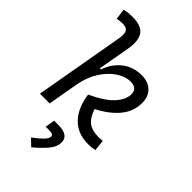

<svg xmlns="http://www.w3.org/2000/svg" viewBox="-301 -830 1189 1189"><g transform="rotate(45 293.0 -235.5)"><path d="M470.2 9.8Q377.9 9.8 322.8 -46.4Q267.6 -102.5 252.4 -207.5Q354 -254.4 397.5 -303.2Q440.9 -352.1 440.9 -397.9Q440.9 -450.7 381.8 -450.7Q336.9 -450.7 291.3 -420.7Q245.6 -390.6 210 -336.4Q174.3 -282.2 159.7 -208.5L123 -0.5H37.6L141.6 -590.8Q144.5 -607.4 144.5 -620.1Q144.5 -639.6 138.2 -650.9Q127.4 -669.9 95.7 -669.9Q83.5 -669.9 71 -668.7Q58.6 -667.5 45.9 -664.6L36.6 -734.9Q53.7 -739.3 71 -741Q88.4 -742.7 106 -742.7Q183.6 -742.7 211.9 -704.6Q231 -678.7 231 -633.3Q231 -610.8 226.1 -583L189 -374H198.7Q220.2 -440.9 273.9 -484.1Q327.6 -527.3 402.8 -527.3Q460.4 -527.3 493.4 -495.1Q526.4 -462.9 526.4 -407.2Q526.4 -333.5 478.3 -274.9Q430.2 -216.3 344.2 -172.4Q363.3 -114.7 395.5 -90.8Q427.7 -66.9 481.9 -66.9Q495.6 -66.9 503.4 -67.6Q511.2 -68.4 520 -69.3L527.3 3.9Q514.6 6.3 501.2 8.1Q487.8 9.8 470.2 9.8ZM234.4 272.5 190.4 230.5Q229.5 201.7 252.2 178.5Q274.9 155.3 274.9 137.7Q274.9 119.1 240.7 119.1H207.5L218.3 55.7H254.9Q346.2 55.7 346.2 117.2Q346.2 158.7 312.7 197Q279.3 235.4 234.4 272.5Z"/></g></svg>

Font: CaskaydiaCove NFP SemiLight
Style: Italic
Weight: 350
Italic angle: -10°
Designer: Aaron Bell
Foundry: Saja Typeworks
Version: Version 2111.001; VTT 6.35;Nerd Fonts 3.1.1